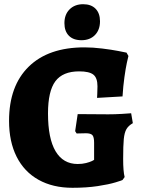

<svg xmlns="http://www.w3.org/2000/svg" viewBox="-20 -881 688 912"><path d="M23 -307Q23 -473 116.5 -564.5Q210 -656 381 -656Q421 -656 465.5 -650.5Q510 -645 541 -639Q572 -633 581 -631L590 -615Q588 -608 582.5 -582.5Q577 -557 571 -514.5Q565 -472 562 -423L441 -416Q441 -420 442 -434.5Q443 -449 443 -471Q443 -511 423.5 -526.5Q404 -542 356 -542Q278 -542 243 -495Q208 -448 208 -342Q208 -223 244 -162.5Q280 -102 349 -102Q371 -102 388.5 -106.5Q406 -111 415.5 -115.5Q425 -120 427 -122V-203Q427 -230 419 -239Q411 -248 388 -248L344 -247L337 -258L349 -339L494 -338Q526 -338 559.5 -340Q593 -342 603 -343L611 -296Q590 -284 580.5 -267.5Q571 -251 568 -220.5Q565 -190 565 -126Q565 -67 572 -40L562 -26Q562 -25 529.5 -15Q497 -5 444 3Q391 11 324 11Q231 11 163 -27Q95 -65 59 -136.5Q23 -208 23 -307ZM286 -771Q286 -812 310.5 -836.5Q335 -861 375 -861Q413 -861 434 -839.5Q455 -818 455 -780Q455 -739 431 -714.5Q407 -690 367 -690Q328 -690 307 -711.5Q286 -733 286 -771Z"/></svg>

Font: Alegreya ExtraBold
Style: Regular
Weight: 800
Designer: Juan Pablo del Peral
Foundry: Huerta Tipografica
Version: Version 2.007; ttfautohint (v1.6)